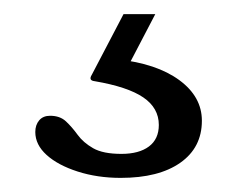

<svg xmlns="http://www.w3.org/2000/svg" viewBox="-20 -40 336 272"><path d="M151 212Q118 212 90 203Q62 194 46 179.5Q30 165 30 147Q30 137 35.5 130.5Q41 124 51 124Q65 124 73.5 132Q82 140 90 151Q98 162 112 170Q126 178 152 178Q177 178 191 167.5Q205 157 205 137Q205 113 183 98Q161 83 114 75Q105 74 110 66L155 -20H200L153 70L146 44Q202 50 234 73.5Q266 97 266 131Q266 169 235.5 190.5Q205 212 151 212Z"/></svg>

Font: Hahmlet Light
Style: Regular
Weight: 300
Designer: Minjoo Ham & Mark Frömberg
Foundry: hypertype
Version: Version 1.002